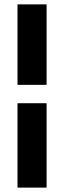

<svg xmlns="http://www.w3.org/2000/svg" viewBox="-20 -731 294 883"><path d="M60.5 -710.9V-340.8H194.3V-710.9ZM194.3 -256.3H60.5V131.8H194.3Z"/></svg>

Font: Vazirmatn ExtraBold
Style: Regular
Weight: 800
Designer: Saber Rastikerdar
Foundry: Saber Rastikerdar
Version: Version 33.003